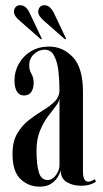

<svg xmlns="http://www.w3.org/2000/svg" viewBox="-20 -705 395 736"><path d="M132.5 10.5Q88.5 10.5 58.2 -19Q28 -48.5 28 -113Q27.5 -161.5 45.8 -192.8Q64 -224 90.8 -244.8Q117.5 -265.5 144.5 -281.8Q171.5 -298 189.8 -316Q208 -334 208 -360.5Q208 -398.5 203.8 -433.8Q199.5 -469 187.2 -491.8Q175 -514.5 151.5 -514.5Q128.5 -514.5 110.2 -497.5Q92 -480.5 92 -455Q92 -436 100.5 -422Q109 -408 109 -387Q109 -366 99.8 -352.5Q90.5 -339 72 -339Q54 -339 44.8 -354.2Q35.5 -369.5 35.5 -396Q35.5 -431.5 52.5 -461.2Q69.5 -491 99.2 -508.8Q129 -526.5 168 -526.5Q221.5 -526.5 259.8 -485.5Q298 -444.5 298 -353V-47.5Q298 -8.5 319 -8.5Q325 -8.5 332 -11.8Q339 -15 342.5 -18.5L348 -9.5Q343 -4 327.5 1.5Q312 7 289 7Q260 7 236.5 -6.5Q213 -20 212.5 -53Q210 -40.5 201 -25.8Q192 -11 175.2 -0.2Q158.5 10.5 132.5 10.5ZM163 -15Q181 -15 194.5 -34Q208 -53 208 -71V-328.5Q206.5 -314 193 -297Q179.5 -280 162.5 -257Q145.5 -234 132.8 -202.5Q120 -171 120 -127.5Q120 -75 128.8 -45Q137.5 -15 163 -15ZM229.5 -554 146.5 -627Q138 -634.5 132.2 -643Q126.5 -651.5 126.5 -660.5Q126.5 -670.5 132.8 -677.8Q139 -685 150 -685Q162 -685 171 -676.8Q180 -668.5 185.5 -657.5L233.5 -556.5ZM137 -554 54 -627Q45 -634.5 39.2 -643Q33.5 -651.5 33.5 -660.5Q33.5 -670.5 39.8 -677.8Q46 -685 57 -685Q69.5 -685 78.5 -676.8Q87.5 -668.5 92.5 -657.5L140.5 -556.5Z"/></svg>

Font: Imbue 100pt Medium
Style: Regular
Weight: 500
Designer: Tyler Finck
Foundry: Etcetera Type Company
Version: Version 1.102; ttfautohint (v1.8.3)